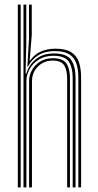

<svg xmlns="http://www.w3.org/2000/svg" viewBox="-20 -820 430 840"><path d="M322.8 0V-479.5Q322.8 -517.2 313.6 -543.4Q304.5 -569.5 282 -583Q259.5 -596.5 219.5 -596.5Q177.2 -596.5 147.8 -578.4Q118.2 -560.2 102.5 -528.8H99.8L106.8 -649.5V-800H119V-666.5L109.8 -555.5H112.2Q131 -582.8 159.5 -594.9Q188 -607 222.2 -607Q266 -607 290.4 -592.2Q314.8 -577.5 324.8 -549.4Q334.8 -521.2 334.8 -480.5V0ZM58 0V-800H70.5V0ZM107.2 0V-465.5Q107.2 -490.8 119.9 -513.5Q132.5 -536.2 155.9 -550.8Q179.2 -565.2 211.2 -565.2Q254.8 -565.2 270.4 -542.5Q286 -519.8 286 -477V0H273.8V-476.8Q273.8 -513.2 260.8 -534.1Q247.8 -555 210 -555Q184 -555 163.6 -542.8Q143.2 -530.5 131.6 -510.4Q120 -490.2 120 -466L119.8 0ZM82.8 0V-800H95V-631.8L92 -498H95.2Q107.5 -538.5 138.8 -562.5Q170 -586.5 216.2 -586.2Q271.5 -586 291 -558.4Q310.5 -530.8 310.5 -479V0H298V-478.2Q298 -525.5 280.4 -550.8Q262.8 -576 213.8 -576Q176.8 -576 150.4 -559.8Q124 -543.5 109.8 -518.1Q95.5 -492.8 95.5 -465V0Z"/></svg>

Font: Big Shoulders Inline Text Thin Light
Style: Regular
Weight: 300
Version: Version 2.002